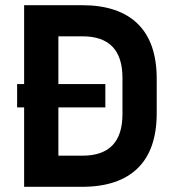

<svg xmlns="http://www.w3.org/2000/svg" viewBox="-20 -720 706 740"><path d="M296 0H73V-116V-584V-700H296Q437 -700 510.5 -628.5Q584 -557 584 -416V-284Q584 -143 510.5 -71.5Q437 0 296 0ZM205 -580V-120H298Q452 -120 452 -280V-420Q452 -580 298 -580ZM386 -306H46V-396H386Z"/></svg>

Font: Rootstock Sans Headline
Style: Bold
Weight: 700
Designer: Florian Karsten
Foundry: Florian Karsten
Version: Version 2.000;FEAKit 1.0